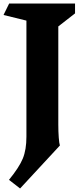

<svg xmlns="http://www.w3.org/2000/svg" viewBox="-21 -806 478 1090"><path d="M310 -99Q310 -59 312.5 -25.5Q315 8 319 20L93 264L30 215Q88 144 108.5 94Q129 44 129 -30V-689L-1 -721L31 -786H405V-730L310 -656Z"/></svg>

Font: InknutAntiqua
Style: Bold
Weight: 700
Designer: Claus Eggers Srensen
Foundry: Claus Eggers Srensen
Version: Version 1.000; ttfautohint (v1.2) -l 7 -r 28 -G 50 -x 13 -D 